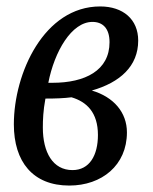

<svg xmlns="http://www.w3.org/2000/svg" viewBox="-20 -566 475 596"><path d="M195 10C296 10 374 -53 374 -155C374 -217 333 -265 265 -285C353 -310 409 -361 409 -440C409 -506 362 -546 291 -546C117 -546 23 -339 23 -180C23 -64 82 10 195 10ZM267 -498C298 -498 320 -479 320 -435C320 -347 244 -309 143 -309H130C149 -406 202 -498 267 -498ZM205 -38C144 -38 113 -93 113 -170C113 -194 114 -222 121 -260C153 -260 179 -261 202 -264C249 -250 284 -217 284 -147C284 -84 258 -38 205 -38Z"/></svg>

Font: Noto Serif ExtraCondensed
Style: Italic
Weight: 400
Width: 2
Italic angle: -12°
Designer: Monotype Design Team
Foundry: Monotype Imaging Inc.
Version: Version 2.014